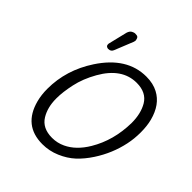

<svg xmlns="http://www.w3.org/2000/svg" viewBox="-237 -1016 1177 1177"><g transform="rotate(45 351.5 -427.0)"><path d="M181.6 -692.9 179.7 -697.3Q178.2 -704.1 179.2 -710L209.5 -835Q216.3 -855 229.2 -861.6Q242.2 -868.2 248.8 -868.2Q255.4 -868.2 263.7 -867.2Q275.4 -865.7 279.5 -853.5Q283.7 -841.3 282.5 -836.4Q281.2 -831.5 280.8 -829.8Q280.3 -828.1 280.3 -827.1L231 -704.6Q223.1 -684.1 200.2 -684.1H197.3Q187 -685.5 181.6 -692.9ZM548.8 -192.4Q620.1 -311.5 622.6 -464.8Q622.6 -545.9 590.3 -601.1Q554.7 -661.1 470.7 -661.1Q343.8 -661.1 262.7 -518.6Q220.7 -444.8 205.1 -372.3Q189.5 -299.8 189.5 -247.6V-243.7Q189.5 -168 222.2 -114.3Q258.3 -55.2 341.8 -55.2Q386.7 -55.2 426.8 -74.2Q498.5 -107.9 548.8 -192.4ZM108.9 -247.6Q108.9 -410.6 203.1 -554.2Q318.4 -730 485.4 -730Q544.9 -730 587.9 -707Q664.6 -667 691.9 -562Q703.1 -519 703.1 -463.6Q703.1 -408.2 692.4 -358.4Q669.9 -251.5 608.4 -157.2Q574.2 -105 535.2 -68.8Q496.1 -32.7 441.4 -9.3Q386.7 14.2 327.6 14.2Q164.1 14.2 120.6 -150.9Q108.9 -195.3 108.9 -247.6Z"/></g></svg>

Font: Tuffy
Style: Italic
Weight: 400
Italic angle: -12°
Designer: Thatcher Ulrich, Karoly Barta and Michael Everson
Version: Version 001.271